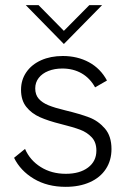

<svg xmlns="http://www.w3.org/2000/svg" viewBox="-20 -717 506 744"><path d="M34.5 -105.5 77 -140Q96 -96 137.8 -69.8Q179.5 -43.5 235 -43.5Q289 -43.5 321.2 -67.8Q353.5 -92 353.5 -133.5Q353.5 -166 335.2 -185.2Q317 -204.5 290.2 -214.5Q263.5 -224.5 215.5 -236.5Q167 -248.5 134.5 -263Q102 -277.5 81.8 -303Q61.5 -328.5 61.5 -369Q61.5 -407.5 82 -437.2Q102.5 -467 139.2 -483.5Q176 -500 223.5 -500Q280 -500 324.8 -475.8Q369.5 -451.5 394.5 -405L348.5 -378.5Q328.5 -414.5 296 -433Q263.5 -451.5 221.5 -451.5Q191.5 -451.5 167.5 -442Q143.5 -432.5 130 -415Q116.5 -397.5 116.5 -374.5Q116.5 -350 130 -334.5Q143.5 -319 168 -309Q192.5 -299 232.5 -289.5Q290.5 -275.5 325.8 -262Q361 -248.5 386.5 -219Q412 -189.5 412 -139.5Q412 -95.5 390.2 -62.2Q368.5 -29 328.2 -11Q288 7 234.5 7Q163.5 7 111.2 -24.2Q59 -55.5 34.5 -105.5ZM80 -697H129.5L227.5 -597.5L326 -697H375.5L227.5 -546.5Z"/></svg>

Font: HK Grotesk Light
Style: Regular
Weight: 300
Designer: Alfredo Marco Pradil
Foundry: Hanken Design Co.
Version: Version 3.001